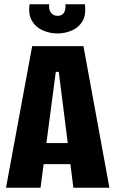

<svg xmlns="http://www.w3.org/2000/svg" viewBox="-20 -875 538 895"><path d="M8 0 130 -660H369L490 0H322L254 -540H240L169 0ZM124 -110V-208H382V-110ZM118 -855H209Q207 -827 219 -814Q231 -801 249 -801Q267 -801 277 -814Q287 -827 285 -855H376Q382 -804 363.5 -774.5Q345 -745 313 -732Q281 -719 249 -719Q211 -719 178 -734Q145 -749 128 -779.5Q111 -810 118 -855Z"/></svg>

Font: Bricolage Grotesque 24pt Condensed ExtraBold
Style: Regular
Weight: 800
Width: 3
Designer: Mathieu Triay
Foundry: Atelier Triay
Version: Version 1.001;gftools[0.9.33.dev8+g029e19f]